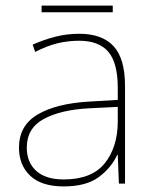

<svg xmlns="http://www.w3.org/2000/svg" viewBox="-20 -658 551 688"><path d="M264 -537Q346 -537 387 -492.5Q428 -448 428 -350V0H406L402 -103H400Q379 -57 334 -23.5Q289 10 208 10Q129 10 88.5 -28Q48 -66 48 -129Q48 -208 114.5 -247.5Q181 -287 299 -294L402 -300V-343Q402 -433 368 -472.5Q334 -512 264 -512Q224 -512 186.5 -503Q149 -494 106 -472L97 -498Q137 -516 178.5 -526.5Q220 -537 264 -537ZM301 -270Q199 -265 137.5 -232Q76 -199 76 -129Q76 -76 110 -45.5Q144 -15 208 -15Q308 -15 354.5 -72Q401 -129 402 -220V-275ZM384 -638V-614H129V-638Z"/></svg>

Font: Noto Sans Oriya Thin
Style: Regular
Weight: 100
Designer: Amélie Bonet and Sol Matas
Foundry: Google LLC
Version: Version 2.006; ttfautohint (v1.8.4.7-5d5b)